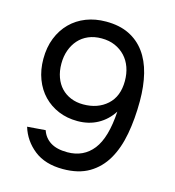

<svg xmlns="http://www.w3.org/2000/svg" viewBox="-110 -819 844 927"><g transform="rotate(15 312.0 -355.0)"><path d="M288 16Q199 16 144 -27.5Q89 -71 69 -137L160 -144Q172 -108 203.5 -88Q235 -68 288 -68Q369 -68 416 -128Q463 -188 471 -320Q442 -275 397.5 -250.5Q353 -226 296 -226Q244 -226 201 -244Q158 -262 126.5 -294.5Q95 -327 77.5 -373Q60 -419 60 -474Q60 -532 78.5 -578.5Q97 -625 130 -658Q163 -691 208 -708.5Q253 -726 307 -726Q374 -726 422 -702.5Q470 -679 501.5 -636Q533 -593 548 -532.5Q563 -472 563 -397Q563 -308 549 -232Q535 -156 503 -101Q471 -46 418.5 -15Q366 16 288 16ZM302 -311Q375 -311 421.5 -353Q468 -395 468 -472Q468 -509 457 -540Q446 -571 425 -593.5Q404 -616 374.5 -629Q345 -642 307 -642Q270 -642 241 -629.5Q212 -617 192 -594.5Q172 -572 161 -541.5Q150 -511 150 -474Q150 -437 161 -406.5Q172 -376 192 -355Q212 -334 240 -322.5Q268 -311 302 -311Z"/></g></svg>

Font: Geist
Style: Regular
Weight: 400
Designer: Basement.studio, Andrés Briganti, Mateo Zaragoza
Foundry: Basement.studio, Vercel, Andrés Briganti, Guido Ferreyra, Mateo Zaragoza
Version: Version 1.401